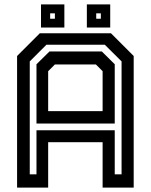

<svg xmlns="http://www.w3.org/2000/svg" viewBox="-20 -851 684 871"><path d="M57.5 0V-597L160.5 -700H483.5L586.5 -597V0H445.5V-206H198.5V0ZM115 -60H145.5V-260H500.5V-60H531.5V-572.5L455.5 -648H190.5L115 -572.5ZM198.5 -347H445.5V-528L415 -558.5H229L198.5 -528ZM145.5 -290.5V-559.5L204.5 -617.5H442L500.5 -559.5V-290.5ZM374 -726V-831H480V-726ZM166 -726V-831H272V-726ZM207.5 -766H229V-790.5H207.5ZM416.5 -766H437.5V-790.5H416.5Z"/></svg>

Font: Tourney SemiBold
Style: Regular
Weight: 600
Version: Version 1.015